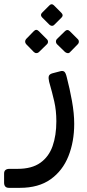

<svg xmlns="http://www.w3.org/2000/svg" viewBox="-69 -652 415 919"><path d="M-26.3 247.1Q-38.1 247.1 -43.8 240.6Q-49.4 234.2 -49.4 222.3V178.6Q-49.4 167.3 -42.8 161.8Q-36.2 156.2 -23.7 156.2H15.3Q83.3 156.2 124 127.2Q164.8 98.3 182.8 47.1Q200.7 -4.1 200.7 -71.9Q200.7 -123 190.7 -166.5Q180.8 -210 166.2 -260.4Q162 -278.5 164.7 -287.7Q167.4 -296.9 181.8 -301.1L219.6 -311Q231.3 -314.4 238.5 -309.1Q245.6 -303.8 250.6 -282.2Q264.7 -228.4 275.5 -168.7Q286.2 -109.1 286.2 -59.1Q286.2 26.1 258.5 95.6Q230.8 165.1 173.3 206.1Q115.7 247.1 26.2 247.1ZM190.1 -532.6Q185.4 -527.8 179.3 -528.3Q173.3 -528.8 167.7 -533.6L132.3 -569Q121.8 -580.5 132.3 -591L167.7 -626.4Q178.4 -637.1 189.1 -626.4L224.4 -591Q236.7 -579.1 225.6 -568ZM117 -402.4Q112.4 -397.9 105.4 -397.8Q98.4 -397.7 92.6 -403.4L56 -440.9Q51.3 -446.4 51.3 -453.1Q51.3 -459.7 56 -465.2L92.6 -502.7Q104.5 -515.4 117 -502.7L154.4 -465.2Q160.2 -460.3 160.7 -452.9Q161.2 -445.4 155.4 -439.9ZM266.2 -402.4Q261.3 -396.7 254.4 -397.7Q247.4 -398.7 241.9 -403.4L203.4 -440.9Q198.7 -445.6 198.7 -453.2Q198.7 -460.7 203.4 -465.2L241.9 -502.7Q253.7 -514.2 265.2 -502.7L302.7 -465.2Q308.2 -460.5 308.4 -453.1Q308.6 -445.6 302.9 -439.9Z"/></svg>

Font: Rubik Light
Style: Italic
Weight: 300
Italic angle: -12°
Designer: Hubert and Fischer
Foundry: Hubert and Fischer
Version: Version 2.300;gftools[0.9.30]